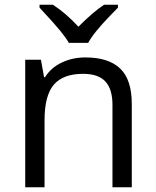

<svg xmlns="http://www.w3.org/2000/svg" viewBox="-20 -786 654 806"><path d="M452.1 0V-346.2Q452.1 -411.6 422.4 -443.8Q392.6 -476.1 329.1 -476.1Q245.1 -476.1 206.1 -430.7Q167 -385.3 167 -280.8V0H85.9V-535.2H151.9L165 -461.9H168.9Q193.8 -501.5 238.8 -523.2Q283.7 -544.9 338.9 -544.9Q435.5 -544.9 484.4 -498.3Q533.2 -451.7 533.2 -349.1V0ZM146 -766.1H202.1Q257.8 -730 309.1 -673.8Q372.6 -737.3 417 -766.1H475.1V-753.9L442.9 -720.7Q372.6 -648.4 350.1 -606H269Q257.8 -626 232.9 -656.7Q208 -687.5 146 -753.9Z"/></svg>

Font: f0_52653 
Style: Regular
Weight: 400
Foundry: Ascender Corporation
Version: Version 1.10